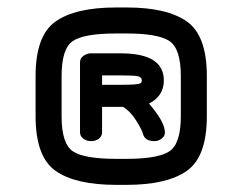

<svg xmlns="http://www.w3.org/2000/svg" viewBox="-20 -570 655 519"><path d="M293.9 -140.6C236 -140.6 196.9 -147.5 176.8 -161.1C156.6 -174.8 146.5 -206.4 146.5 -255.9V-364.3C146.5 -413.7 156.6 -445.3 176.8 -459C196.9 -472.7 236 -479.5 293.9 -479.5H322.3C378.9 -479.5 417.5 -472.7 438 -459C458.5 -445.3 468.8 -413.7 468.8 -364.3V-255.9C468.8 -206.4 458.5 -174.8 438 -161.1C417.5 -147.5 378.9 -140.6 322.3 -140.6ZM76.2 -364.3V-255.9C76.2 -182.9 94.1 -133.8 129.9 -108.4C165.7 -83 220.4 -70.3 293.9 -70.3H322.3C395.2 -70.3 449.5 -83 485.4 -108.4C521.2 -133.8 539.1 -182.9 539.1 -255.9V-364.3C539.1 -437.2 521.2 -486.3 485.4 -511.7C449.5 -537.1 395.2 -549.8 322.3 -549.8H293.9C220.4 -549.8 165.7 -537.1 129.9 -511.7C94.1 -486.3 76.2 -437.2 76.2 -364.3ZM397.5 -188.5C404.6 -188.5 411.1 -190.8 417 -195.3C422.9 -199.9 425.8 -205.4 425.8 -211.9C425.8 -230.8 411.5 -256.8 382.8 -290C409.5 -303.7 422.9 -324.5 422.9 -352.5C422.9 -401.4 384.1 -425.8 306.6 -425.8H224.6C218.8 -425.8 212.6 -423.7 206.1 -419.4C199.5 -415.2 196.3 -409.2 196.3 -401.4V-211.9C196.3 -205.4 199.2 -199.9 205.1 -195.3C210.9 -190.8 218.1 -188.5 226.6 -188.5C235 -188.5 242 -190.8 247.6 -195.3C253.1 -199.9 255.9 -205.4 255.9 -211.9V-281.2H312.5C326.2 -272.8 338.1 -260.4 348.1 -244.1C358.2 -227.9 364.3 -216.1 366.2 -209C369.5 -195.3 379.9 -188.5 397.5 -188.5ZM306.6 -340.8H255.9V-366.2H306.6C330.7 -366.2 346.2 -365.4 353 -363.8C359.9 -362.1 363.3 -358.4 363.3 -352.5C363.3 -349.3 362.1 -346.8 359.9 -345.2C357.6 -343.6 352.4 -342.4 344.2 -341.8C336.1 -341.1 323.6 -340.8 306.6 -340.8Z"/></svg>

Font: Jura
Style: DemiBold
Weight: 600
Version: Version 2.5.1